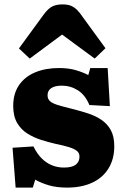

<svg xmlns="http://www.w3.org/2000/svg" viewBox="-20 -838 566 872"><path d="M51 14 37 -167 132 -173Q148 -140 169 -119Q190 -98 215.5 -87.5Q241 -77 270 -77Q307 -77 324 -90Q341 -103 341 -127Q341 -143 329.5 -152.5Q318 -162 294 -169.5Q270 -177 231 -185Q201 -192 167.5 -202.5Q134 -213 105 -231Q76 -249 58 -279.5Q40 -310 40 -357Q40 -413 66.5 -451.5Q93 -490 140 -509.5Q187 -529 248 -529Q292 -529 325.5 -519Q359 -509 381 -497L390 -529H469L479 -356L386 -361Q367 -407 333.5 -428Q300 -449 261 -449Q230 -449 213 -438Q196 -427 196 -405Q196 -389 206.5 -379Q217 -369 241 -361.5Q265 -354 302 -345Q342 -335 378 -323.5Q414 -312 441 -293.5Q468 -275 483.5 -246.5Q499 -218 499 -174Q499 -115 472.5 -72.5Q446 -30 398 -8Q350 14 285 14Q237 14 201.5 3.5Q166 -7 140 -22L129 14ZM115 -572 66 -618 177 -770Q199 -800 218 -809Q237 -818 263 -818Q288 -818 303 -811.5Q318 -805 330.5 -792.5Q343 -780 357 -759L459 -619L410 -572L262 -681Z"/></svg>

Font: Literata ExtraBold
Style: Regular
Weight: 800
Designer: Latin by Veronika Burian and Jose Scaglione. Greek by Irene Vlachou. Cyrillic by Vera Evstafieva.
Foundry: TypeTogether
Version: Version 3.103;gftools[0.9.29]